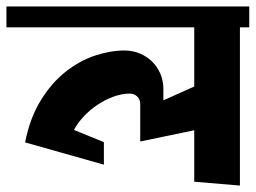

<svg xmlns="http://www.w3.org/2000/svg" viewBox="-24 -577 795 597"><path d="M751 -492H722V0L580 -12V-172L412 -137V-254Q412 -268 402.5 -277Q393 -286 379 -286Q355 -286 329 -276.5Q303 -267 279 -251Q255 -235 236 -214.5Q217 -194 206 -173L299 -135V-65L55 -134H54Q69 -210 102.5 -264.5Q136 -319 179.5 -353.5Q223 -388 271 -404Q319 -420 363 -420Q388 -420 410 -411Q432 -402 448.5 -386Q465 -370 474.5 -348Q484 -326 484 -301V-265L580 -308V-492H-4V-557H751Z"/></svg>

Font: Shorif Bongobondhu ANSI V1
Style: Regular
Weight: 400
Designer: Shorif Uddin Shishir, Shorif art & Design, e-mail : shorifart@gmail.com, facebook : Shorif2001
Foundry: Lipighor Font Foundry
Version: Designed by Shorif Uddin Shishir | Developed by Niladri Shek